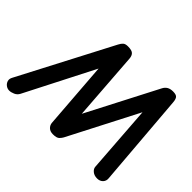

<svg xmlns="http://www.w3.org/2000/svg" viewBox="-204 -1237 1546 1546"><g transform="rotate(45 569.5 -464.0)"><path d="M44 0Q23 0 5.5 -13Q-12 -26 -18.2 -46.8Q-24.5 -67.5 -11 -91.5L401.5 -882Q413 -904.5 426.5 -916.5Q440 -928.5 469 -928.5Q513 -928.5 529 -912.8Q545 -897 547 -866.5L589.5 -281.5L899.5 -880.5Q911 -904 930.8 -916.2Q950.5 -928.5 982.5 -928.5Q1020 -928.5 1031.2 -912.8Q1042.5 -897 1044.5 -866.5L1110 -66Q1112.5 -38 1094 -19Q1075.5 0 1044.5 0Q1011.5 0 990.2 -17.8Q969 -35.5 968 -58L926.5 -636L621.5 -44.5Q615 -32 599.8 -16Q584.5 0 542 0Q510 0 492 -16.8Q474 -33.5 471 -58L427.5 -634.5L127 -46.5Q114.5 -22 89.2 -11Q64 0 44 0Z"/></g></svg>

Font: Edu AU VIC WA NT Hand
Style: Bold
Weight: 700
Version: Version 1.001